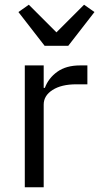

<svg xmlns="http://www.w3.org/2000/svg" viewBox="-20 -793 420 813"><path d="M269 -599H169L58 -742L102 -773L219 -656L336 -773L380 -742ZM165 0H85V-516H165V-421H170Q185 -462 222.5 -489Q260 -516 319 -516H350V-436H303Q240 -436 202.5 -412Q165 -388 165 -350Z"/></svg>

Font: Aneliza
Style: Regular
Weight: 400
Designer: Mike Abbink, Paul van der Laan, Pieter van Rosmalen
Foundry: Bold Monday
Version: Version 3.0